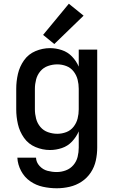

<svg xmlns="http://www.w3.org/2000/svg" viewBox="-20 -796 616 1029"><path d="M284 213Q319 213 353.5 205Q388 197 417.5 177.5Q447 158 466.5 128.5Q486 99 493.5 64.5Q501 30 501 -5V-530H402V-439Q389 -469 366 -493Q343 -517 311.5 -527.5Q280 -538 248 -538Q208 -538 170 -522Q132 -506 108.5 -472.5Q85 -439 76 -399.5Q67 -360 67 -320V-210Q67 -170 76 -130.5Q85 -91 108.5 -57.5Q132 -24 170 -8Q208 8 248 8Q280 8 311.5 -2.5Q343 -13 366 -37.5Q389 -62 402 -92V-5Q402 20 396 44.5Q390 69 373.5 88.5Q357 108 333 117Q309 126 284 126Q259 126 234.5 119.5Q210 113 192 93.5Q174 74 173 49H73Q75 86 93 120Q111 154 142 175.5Q173 197 210 205Q247 213 284 213ZM287 -79Q262 -79 237.5 -87.5Q213 -96 196.5 -115.5Q180 -135 173.5 -160Q167 -185 167 -210V-320Q167 -345 173.5 -370Q180 -395 196.5 -414.5Q213 -434 237.5 -442.5Q262 -451 287 -451Q312 -451 335.5 -442Q359 -433 374.5 -413Q390 -393 396 -369Q402 -345 402 -320V-210Q402 -185 396 -161Q390 -137 374.5 -117Q359 -97 335.5 -88Q312 -79 287 -79ZM271 -560 428 -712 349 -776 211 -609Z"/></svg>

Font: Iosevka Sparkle Medium
Style: Regular
Weight: 500
Designer: Belleve Invis
Foundry: Belleve Invis
Version: Version 4.5.0; ttfautohint (v1.8.3)